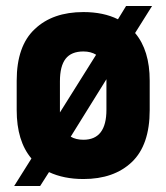

<svg xmlns="http://www.w3.org/2000/svg" viewBox="-20 -576 550 635"><path d="M426.8 -466.8Q475.1 -409.7 475.1 -309.1V-211.9Q475.1 -96.2 416 -40Q356.9 16.1 255.9 16.1Q190.9 16.1 142.1 -6.8L112.8 39.1H26.9L84 -51.8Q35.2 -109.4 35.2 -211.9V-309.1Q35.2 -424.3 95.2 -480Q154.3 -536.1 255.9 -536.1Q322.3 -536.1 370.1 -512.2L397 -556.2H482.9ZM297.9 -395Q280.3 -405.8 255.9 -405.8Q215.8 -405.8 197 -381.6Q178.2 -357.4 178.2 -307.1V-212.9V-204.1ZM213.9 -124Q231 -113.8 255.9 -113.8Q332 -113.8 332 -212.9V-307.1V-314Z"/></svg>

Font: D-DIN-PRO Heavy
Style: Bold
Weight: 900
Designer: Charles Nix
Foundry: CyberFei
Version: Version 1.000;hotconv 1.0.109;makeotfexe 2.5.65596